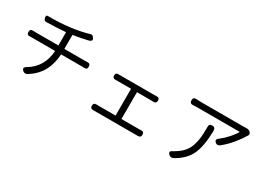

<svg xmlns="http://www.w3.org/2000/svg" viewBox="-21 -1478 3041 2228"><g transform="rotate(30 1500.0 -364.5)"><path d="M181.6 -450.2H476.6V-627.9Q382.8 -619.1 217.8 -615.2Q202.1 -615.2 194.8 -622.1Q187.5 -628.9 183.6 -644.5Q176.8 -666 181.2 -676.3Q185.5 -686.5 206.1 -685.5Q357.4 -683.6 502 -702.1Q641.6 -721.7 731.4 -750Q750 -754.9 757.3 -751.5Q764.6 -748 776.4 -732.4Q809.6 -690.4 751 -675.8Q660.2 -653.3 556.6 -637.7V-450.2H827.1Q850.6 -450.2 863.3 -451.2Q905.3 -454.1 905.3 -413.1Q905.3 -391.6 896 -382.8Q886.7 -374 865.2 -375Q853.5 -376 829.1 -376H555.7Q547.9 -246.1 496.6 -151.4Q445.3 -56.6 338.9 12.7Q304.7 34.2 278.3 14.6Q229.5 -21.5 290 -52.7Q461.9 -158.2 475.6 -376H183.6Q175.8 -376 159.2 -375.5Q142.6 -375 134.8 -375Q114.3 -374 105.5 -383.3Q96.7 -392.6 96.7 -413.1Q96.7 -454.1 136.7 -451.2Q144.5 -451.2 159.2 -450.7Q173.8 -450.2 181.6 -450.2Z M1793.9 -2H1206.1Q1162.1 1 1162.1 -40Q1162.1 -81.1 1206.1 -78.1Q1214.8 -77.1 1232.4 -77.1H1458V-436.5H1253.9Q1210 -433.6 1210 -472.7Q1210 -513.7 1254.9 -508.8H1727.5Q1748 -508.8 1757.8 -509.8Q1797.9 -512.7 1797.9 -473.6Q1797.9 -433.6 1756.8 -435.5Q1747.1 -436.5 1727.5 -436.5H1537.1V-77.1H1774.4Q1790 -77.1 1797.9 -78.1Q1839.8 -81.1 1839.8 -40Q1839.8 1 1793.9 -2Z M2531.2 -489.3Q2527.3 -289.1 2477.1 -177.2Q2426.8 -65.4 2294.9 9.8Q2257.8 30.3 2233.4 9.8Q2185.5 -29.3 2243.2 -52.7Q2258.8 -60.5 2274.4 -72.3Q2329.1 -105.5 2365.2 -148.4Q2401.4 -191.4 2418.5 -245.1Q2435.5 -298.8 2441.4 -349.1Q2447.3 -399.4 2447.3 -468.8V-491.2Q2443.4 -539.1 2489.3 -539.1Q2531.2 -539.1 2531.2 -489.3ZM2243.2 -709H2805.7Q2813.5 -709 2831.1 -710Q2848.6 -710.9 2856.9 -710.4Q2865.2 -710 2877 -706.1Q2888.7 -702.1 2897.5 -693.4Q2922.9 -668 2904.3 -643.6Q2896.5 -633.8 2896.5 -632.8Q2864.3 -577.1 2806.2 -507.3Q2748 -437.5 2681.6 -384.8Q2651.4 -363.3 2626 -383.8Q2586.9 -416 2631.8 -445.3Q2685.5 -486.3 2732.9 -540Q2780.3 -593.8 2800.8 -633.8H2243.2Q2222.7 -633.8 2179.7 -631.8Q2131.8 -627 2131.8 -671.9Q2131.8 -695.3 2143.1 -704.6Q2154.3 -713.9 2177.7 -711.9Q2210.9 -709 2243.2 -709Z"/></g></svg>

Font: GenSenMaruGothic TW TTF Regular
Style: Regular
Weight: 400
Version: Version 1.301